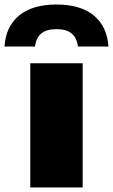

<svg xmlns="http://www.w3.org/2000/svg" viewBox="-76 -830 500 850"><path d="M58 0V-550H290V0ZM174 -810Q281 -810 339.8 -761Q398.5 -712 404 -624H269Q264.5 -662 241.5 -681.5Q218.5 -701 174 -701Q129.5 -701 106.5 -681.5Q83.5 -662 79 -624H-56Q-50.5 -712 8.2 -761Q67 -810 174 -810Z"/></svg>

Font: Encode Sans Expanded Black
Style: Regular
Weight: 900
Width: 7
Designer: Multiple Designers
Foundry: Impallari Type
Version: Version 2.000